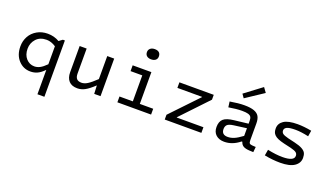

<svg xmlns="http://www.w3.org/2000/svg" viewBox="-82 -1376 3847 2232"><g transform="rotate(20 1841.5 -260.0)"><path d="M59.1 -226.1Q59.1 -294.4 90.1 -350.6Q121.1 -406.7 179 -439.9Q236.8 -473.1 310.1 -473.1Q389.2 -473.1 454.1 -435.1L497.1 -466.8H522V230H436V-71.8Q393.1 -27.3 353.5 -8.8Q314 9.8 266.1 9.8Q178.7 9.8 118.9 -55.4Q59.1 -120.6 59.1 -226.1ZM147 -229Q147 -153.8 188.2 -107.9Q229.5 -62 290 -62Q324.2 -62 357.9 -79.3Q391.6 -96.7 436 -141.1V-363.8Q377.9 -401.9 321.8 -401.9Q239.7 -401.9 193.4 -351.1Q147 -300.3 147 -229Z M1132.8 0H1054.7L1049.8 -103Q984.9 -42 939.9 -17.6Q895 6.8 846.7 6.8Q776.9 6.8 741.2 -32.2Q705.6 -71.3 705.6 -141.1V-464.8H792V-155.8Q792 -112.8 810.5 -91.8Q829.1 -70.8 870.6 -70.8Q904.8 -70.8 943.4 -94.5Q981.9 -118.2 1046.9 -180.2V-464.8H1132.8Z M1537.6 -603Q1504.4 -603 1484.4 -619.6Q1464.4 -636.2 1464.4 -667Q1464.4 -694.8 1484.6 -712.4Q1504.9 -730 1539.6 -730Q1575.2 -730 1593.8 -713.4Q1612.3 -696.8 1612.3 -665Q1612.3 -635.7 1592.3 -619.4Q1572.3 -603 1537.6 -603ZM1341.3 -71.8H1506.3V-393.1H1361.3V-464.8H1592.8V-71.8H1758.3V0H1341.3Z M1927.2 0V-59.1L2245.1 -393.1V-396H1939.5V-464.8H2364.3V-404.8L2050.3 -73.2V-69.8H2380.4V0Z M2672.9 -591.8 2883.3 -750 2925.3 -691.9 2705.1 -545.9ZM2943.8 -117.2Q2943.8 -87.4 2951.7 -77.1Q2959.5 -66.9 2984.9 -64.9L3030.3 -62L3023.9 3.9L2977.1 2Q2925.8 -0.5 2899.4 -16.1Q2873 -31.7 2863.3 -65.9H2854Q2764.2 6.8 2663.1 6.8Q2599.6 6.8 2560.8 -27.8Q2522 -62.5 2522 -125Q2522 -192.4 2558.6 -225.1Q2595.2 -257.8 2687 -268.1L2859.9 -288.1V-323.2Q2859.9 -354 2850.1 -370.6Q2840.3 -387.2 2814.2 -395Q2788.1 -402.8 2738.3 -402.8Q2670.9 -402.8 2573.2 -386.2L2564 -455.1Q2667.5 -473.1 2741.2 -473.1Q2818.4 -473.1 2862.8 -456.8Q2907.2 -440.4 2925.5 -408Q2943.8 -375.5 2943.8 -320.8ZM2682.1 -60.1Q2721.7 -60.1 2761.2 -76.7Q2800.8 -93.3 2859.9 -137.2V-231.9L2702.1 -210.9Q2646 -203.1 2626.5 -184.1Q2606.9 -165 2606.9 -130.9Q2606.9 -60.1 2682.1 -60.1Z M3590.8 -129.9Q3590.8 -65.9 3533.2 -26.4Q3475.6 13.2 3358.9 13.2Q3263.7 13.2 3163.1 -6.8L3175.8 -80.1Q3279.8 -58.1 3359.9 -58.1Q3503.9 -58.1 3503.9 -124Q3503.9 -149.4 3485.8 -164.1Q3467.8 -178.7 3415 -191.9L3327.6 -211.9Q3280.3 -223.1 3250 -236.1Q3219.7 -249 3203.1 -265.9Q3186.5 -282.7 3180.7 -301Q3174.8 -319.3 3174.8 -345.2Q3174.8 -406.7 3229.2 -442.4Q3283.7 -478 3398.9 -478Q3476.6 -478 3571.8 -460L3560.1 -387.2Q3466.8 -408.2 3397.9 -408.2Q3322.8 -408.2 3292.7 -393.6Q3262.7 -378.9 3262.7 -352.1Q3262.7 -328.1 3280 -314Q3297.4 -299.8 3351.1 -286.1L3437 -266.1Q3500 -251.5 3533.9 -232.2Q3567.9 -212.9 3579.3 -189.7Q3590.8 -166.5 3590.8 -129.9Z"/></g></svg>

Font: IntelOne Mono
Style: Regular
Weight: 400
Designer: Fred Shallcrass
Foundry: Frere-Jones Type LLC
Version: Version 1.200;hotconv 1.1.0;makeotfexe 2.6.0;FJTRelease1.2